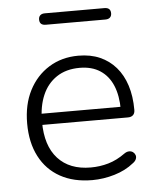

<svg xmlns="http://www.w3.org/2000/svg" viewBox="-50 -718 628 770"><g transform="rotate(-5 263.5 -333.5)"><path d="M291 8Q216 8 162 -22Q108 -52 79 -108Q50 -164 50 -241Q50 -317 79 -373.5Q108 -430 159.5 -462Q211 -494 278 -494Q327 -494 364.5 -477.5Q402 -461 428.5 -430.5Q455 -400 469 -356.5Q483 -313 483 -258Q483 -244 475.5 -237Q468 -230 455 -230H94V-275H445L429 -262Q429 -320 412 -360.5Q395 -401 361.5 -423Q328 -445 279 -445Q224 -445 186 -419.5Q148 -394 129 -349.5Q110 -305 110 -247V-242Q110 -146 157 -94.5Q204 -43 289 -43Q326 -43 360.5 -53Q395 -63 428 -87Q438 -94 447.5 -94Q457 -94 463.5 -89Q470 -84 472.5 -76.5Q475 -69 471.5 -60.5Q468 -52 458 -45Q426 -19 381 -5.5Q336 8 291 8ZM159 -629Q134 -629 134 -652Q134 -663 140.5 -669Q147 -675 159 -675H399Q424 -675 424 -652Q424 -641 417.5 -635Q411 -629 399 -629Z"/></g></svg>

Font: Nunito ExtraLight Light
Style: Regular
Weight: 300
Version: Version 3.602